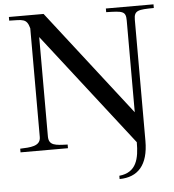

<svg xmlns="http://www.w3.org/2000/svg" viewBox="-59 -756 901 992"><g transform="rotate(-5 392.0 -260.0)"><path d="M626 0 171 -585V-70C171 -22 206 -21 269 -19V0H23V-19C75 -21 129 -22 129 -70V-634C115 -687 94 -681 24 -683V-702H204L629 -155V-631C629 -680 612 -681 527 -683V-702H774V-683C693 -682 671 -680 671 -631V-3C671 123 616 181 521 182V165C611 156 626 85 626 0Z"/></g></svg>

Font: Ortica Linear
Style: Regular
Weight: 400
Designer: Benedetta Bovani
Foundry: Collletttivo
Version: Version 2.000;Glyphs 3.1.2 (3151)